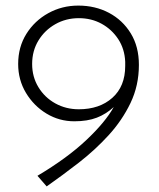

<svg xmlns="http://www.w3.org/2000/svg" viewBox="-20 -658 569 687"><path d="M246 -224Q192 -224 146.5 -251.5Q101 -279 73 -325.5Q45 -372 45 -429Q45 -490 74.5 -537Q104 -584 153 -611Q202 -638 260 -638Q321 -638 370 -612Q419 -586 448 -538.5Q477 -491 477 -426Q477 -352 447 -289.5Q417 -227 368.5 -174Q320 -121 262 -76Q204 -31 147 9L114 -29Q220 -92 288.5 -156.5Q357 -221 387 -275Q360 -250 326.5 -237Q293 -224 246 -224ZM262 -267Q336 -267 382 -308Q428 -349 428 -422V-437Q426 -483 403 -518Q380 -553 343.5 -573Q307 -593 262 -593Q216 -593 178 -571.5Q140 -550 117.5 -513Q95 -476 95 -429Q95 -383 117.5 -346Q140 -309 178 -288Q216 -267 262 -267Z"/></svg>

Font: Synthetic Light
Style: Regular
Weight: 300
Designer: Santiago Orozco
Foundry: Typemade
Version: Version 2.000; ttfautohint (v1.8.4.7-5d5b)